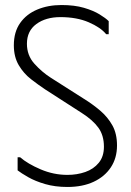

<svg xmlns="http://www.w3.org/2000/svg" viewBox="-20 -731 520 763"><path d="M445 -153Q445 -103 420.5 -66Q396 -29 352 -8.5Q308 12 248 12Q199 12 159.5 0.5Q120 -11 92 -27Q64 -43 50 -54V-106H60Q90 -80 141.5 -58Q193 -36 248 -36Q286 -36 319 -47.5Q352 -59 372.5 -84Q393 -109 393 -148Q393 -193 371 -223.5Q349 -254 305 -282L159 -376Q132 -394 103 -416.5Q74 -439 54.5 -472Q35 -505 35 -551Q35 -604 60 -639.5Q85 -675 128 -693Q171 -711 224 -711Q276 -711 313.5 -700Q351 -689 375.5 -674Q400 -659 412 -647V-595H402Q380 -622 332.5 -642.5Q285 -663 220 -663Q162 -663 124.5 -635.5Q87 -608 87 -557Q87 -511 116.5 -478Q146 -445 182 -422L314 -338Q348 -317 378 -291.5Q408 -266 426.5 -233Q445 -200 445 -153Z"/></svg>

Font: Phudu Light
Style: Regular
Weight: 300
Version: Version 1.005;gftools[0.9.23]